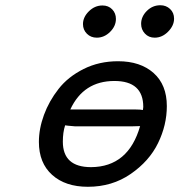

<svg xmlns="http://www.w3.org/2000/svg" viewBox="-20 -714 691 740"><path d="M129.9 -167Q129.9 -217.8 149.4 -271Q168.9 -324.2 205.6 -371.1Q242.2 -418 302 -448Q361.8 -478 435.1 -478Q521 -478 572 -432.6Q623 -387.2 623 -305.2Q623 -231.9 589.1 -162.4Q555.2 -92.8 483.6 -43.5Q412.1 5.9 318.8 5.9Q231.9 5.9 180.9 -40Q129.9 -85.9 129.9 -167ZM222.2 -168Q222.2 -69.8 331.1 -69.8Q475.1 -70.8 520 -228L488.8 -227.1H269Q233.9 -230 231 -231Q222.2 -204.1 222.2 -168ZM251 -292H503.9Q522 -292 530.8 -290Q530.8 -292 531.5 -295.9Q532.2 -299.8 532.2 -301.8Q532.2 -401.9 420.9 -401.9Q301.8 -401.9 251 -292ZM299.8 -621.1Q299.8 -647.9 322.5 -670.4Q345.2 -692.9 375 -692.9Q397.9 -692.9 412.4 -678Q426.8 -663.1 426.8 -641.1Q426.8 -613.3 404.3 -591.1Q381.8 -568.8 353 -568.8Q330.1 -568.8 314.9 -584Q299.8 -599.1 299.8 -621.1ZM523.9 -622.1Q523.9 -649.9 545.9 -671.9Q567.9 -693.8 598.1 -693.8Q620.1 -693.8 635.5 -679.4Q650.9 -665 650.9 -642.1Q650.9 -615.2 627.9 -592Q605 -568.8 576.2 -568.8Q553.2 -568.8 538.6 -584.5Q523.9 -600.1 523.9 -622.1Z"/></svg>

Font: CMU Concrete
Style: BoldItalic
Weight: 700
Italic angle: -14.04°
Version: Version 0.7.0